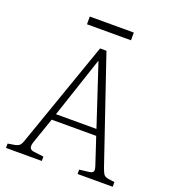

<svg xmlns="http://www.w3.org/2000/svg" viewBox="-152 -962 955 1074"><g transform="rotate(20 326.0 -425.5)"><path d="M8 0V-26L50 -33Q68 -37 77 -45.5Q86 -54 96 -86L312 -703H350L561 -83Q570 -58 577 -47.5Q584 -37 606 -33L643 -28V0H434V-26L492 -33Q512 -36 515.5 -46.5Q519 -57 510 -82L459 -236H194L142 -86Q133 -61 138 -48Q143 -35 164 -33L221 -26V0ZM206 -273H447L328 -633H326ZM197 -805V-851H459V-805Z"/></g></svg>

Font: Literata 18pt ExtraLight
Style: Regular
Weight: 250
Designer: Latin by Veronika Burian and Jose Scaglione. Greek by Irene Vlachou. Cyrillic by Vera Evstafieva.
Foundry: TypeTogether
Version: Version 3.103;gftools[0.9.29]